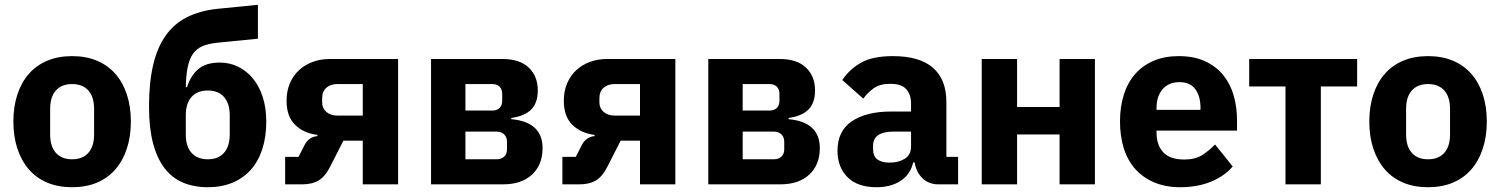

<svg xmlns="http://www.w3.org/2000/svg" viewBox="-20 -772 6282 804"><path d="M282 12Q224 12 178.5 -7Q133 -26 101.5 -62Q70 -98 53 -149Q36 -200 36 -263Q36 -326 53 -377Q70 -428 101.5 -463.5Q133 -499 178.5 -518Q224 -537 282 -537Q340 -537 385.5 -518Q431 -499 462.5 -463.5Q494 -428 511 -377Q528 -326 528 -263Q528 -200 511 -149Q494 -98 462.5 -62Q431 -26 385.5 -7Q340 12 282 12ZM282 -105Q326 -105 350 -132Q374 -159 374 -209V-316Q374 -366 350 -393Q326 -420 282 -420Q238 -420 214 -393Q190 -366 190 -316V-209Q190 -159 214 -132Q238 -105 282 -105Z M850 12Q792 12 746 -7.5Q700 -27 668.5 -68.5Q637 -110 620.5 -173.5Q604 -237 604 -325Q604 -425 621 -498.5Q638 -572 673 -622Q708 -672 762 -699.5Q816 -727 890 -735L1060 -752V-610L889 -593Q852 -589 827.5 -578.5Q803 -568 788 -546.5Q773 -525 766 -491Q759 -457 758 -407H763Q780 -458 812 -484Q844 -510 900 -510Q941 -510 976.5 -493Q1012 -476 1038.5 -444Q1065 -412 1080 -366.5Q1095 -321 1095 -263Q1095 -199 1078.5 -148Q1062 -97 1030.5 -61.5Q999 -26 953.5 -7Q908 12 850 12ZM850 -105Q894 -105 918 -132Q942 -159 942 -209V-289Q942 -339 918 -366Q894 -393 850 -393Q806 -393 782 -366Q758 -339 758 -289V-209Q758 -159 782 -132Q806 -105 850 -105Z M1174 -115H1230L1254 -162Q1272 -199 1309 -202V-207Q1250 -215 1215 -250Q1180 -285 1180 -350Q1180 -391 1194 -423.5Q1208 -456 1232.5 -478.5Q1257 -501 1290 -513Q1323 -525 1361 -525H1647V0H1499V-183H1418L1363 -75Q1342 -33 1314.5 -16.5Q1287 0 1245 0H1174ZM1499 -288V-420H1393Q1364 -420 1346.5 -404.5Q1329 -389 1329 -360V-343Q1329 -319 1346.5 -303.5Q1364 -288 1393 -288Z M1785 -525H2084Q2156 -525 2194 -489Q2232 -453 2232 -393Q2232 -342 2205 -314Q2178 -286 2121 -278V-273Q2252 -261 2252 -152Q2252 -82 2208 -41Q2164 0 2086 0H1785ZM2059 -105Q2079 -105 2091 -116Q2103 -127 2103 -147V-178Q2103 -198 2091 -209.5Q2079 -221 2059 -221H1929V-105ZM2041 -309Q2061 -309 2072 -320Q2083 -331 2083 -351V-378Q2083 -398 2072 -409Q2061 -420 2041 -420H1929V-309Z M2335 -115H2391L2415 -162Q2433 -199 2470 -202V-207Q2411 -215 2376 -250Q2341 -285 2341 -350Q2341 -391 2355 -423.5Q2369 -456 2393.5 -478.5Q2418 -501 2451 -513Q2484 -525 2522 -525H2808V0H2660V-183H2579L2524 -75Q2503 -33 2475.5 -16.5Q2448 0 2406 0H2335ZM2660 -288V-420H2554Q2525 -420 2507.5 -404.5Q2490 -389 2490 -360V-343Q2490 -319 2507.5 -303.5Q2525 -288 2554 -288Z M2946 -525H3245Q3317 -525 3355 -489Q3393 -453 3393 -393Q3393 -342 3366 -314Q3339 -286 3282 -278V-273Q3413 -261 3413 -152Q3413 -82 3369 -41Q3325 0 3247 0H2946ZM3220 -105Q3240 -105 3252 -116Q3264 -127 3264 -147V-178Q3264 -198 3252 -209.5Q3240 -221 3220 -221H3090V-105ZM3202 -309Q3222 -309 3233 -320Q3244 -331 3244 -351V-378Q3244 -398 3233 -409Q3222 -420 3202 -420H3090V-309Z M3910 0Q3870 0 3843.5 -25Q3817 -50 3810 -92H3804Q3792 -41 3751 -14.5Q3710 12 3650 12Q3571 12 3529 -30Q3487 -72 3487 -141Q3487 -224 3547.5 -264.5Q3608 -305 3712 -305H3795V-338Q3795 -376 3775 -398.5Q3755 -421 3708 -421Q3664 -421 3638 -402Q3612 -383 3595 -359L3507 -437Q3539 -484 3587.5 -510.5Q3636 -537 3719 -537Q3831 -537 3887 -488Q3943 -439 3943 -345V-115H3992V0ZM3705 -91Q3742 -91 3768.5 -107Q3795 -123 3795 -159V-221H3723Q3636 -221 3636 -162V-147Q3636 -118 3654 -104.5Q3672 -91 3705 -91Z M4091 -525H4239V-324H4417V-525H4565V0H4417V-209H4239V0H4091Z M4922 12Q4862 12 4815 -7.5Q4768 -27 4735.5 -62.5Q4703 -98 4686.5 -149Q4670 -200 4670 -263Q4670 -325 4686 -375.5Q4702 -426 4733.5 -462Q4765 -498 4811 -517.5Q4857 -537 4916 -537Q4981 -537 5027.5 -515Q5074 -493 5103.5 -456Q5133 -419 5146.5 -370.5Q5160 -322 5160 -269V-225H4823V-217Q4823 -165 4851 -134.5Q4879 -104 4939 -104Q4985 -104 5014 -122.5Q5043 -141 5068 -167L5142 -75Q5107 -34 5050.5 -11Q4994 12 4922 12ZM4919 -428Q4874 -428 4848.5 -398.5Q4823 -369 4823 -320V-312H5007V-321Q5007 -369 4985.5 -398.5Q4964 -428 4919 -428Z M5363 -410H5211V-525H5663V-410H5511V0H5363Z M5960 12Q5902 12 5856.5 -7Q5811 -26 5779.5 -62Q5748 -98 5731 -149Q5714 -200 5714 -263Q5714 -326 5731 -377Q5748 -428 5779.5 -463.5Q5811 -499 5856.5 -518Q5902 -537 5960 -537Q6018 -537 6063.5 -518Q6109 -499 6140.5 -463.5Q6172 -428 6189 -377Q6206 -326 6206 -263Q6206 -200 6189 -149Q6172 -98 6140.5 -62Q6109 -26 6063.5 -7Q6018 12 5960 12ZM5960 -105Q6004 -105 6028 -132Q6052 -159 6052 -209V-316Q6052 -366 6028 -393Q6004 -420 5960 -420Q5916 -420 5892 -393Q5868 -366 5868 -316V-209Q5868 -159 5892 -132Q5916 -105 5960 -105Z"/></svg>

Font: IBMPlexSans-Bold
Style: Bold
Weight: 700
Designer: Mike Abbink, Paul van der Laan, Pieter van Rosmalen
Foundry: Bold Monday
Version: Version 3.1